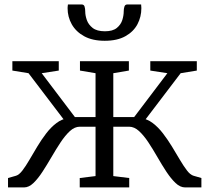

<svg xmlns="http://www.w3.org/2000/svg" viewBox="-20 -818 914 838"><path d="M15 0V-41L50 -51Q63.5 -55 78 -74Q92.5 -93 108.5 -120.5Q124.5 -148 142.5 -178Q160.5 -208 181.5 -235.5Q202.5 -263 226.8 -281.2Q251 -299.5 279.5 -302.5L279 -269L104.5 -498.5L34 -510V-551H236.5V-510L162 -498.5L307 -307H397V-498.5L329 -510V-551H542.5V-510L474.5 -498.5V-307H565.5L710.5 -498.5L636 -510V-551H839V-510L768.5 -498.5L594 -269L593.5 -302.5Q622 -299.5 646.2 -281.2Q670.5 -263 691.5 -235.5Q712.5 -208 730.8 -178Q749 -148 765.2 -120.5Q781.5 -93 796 -74Q810.5 -55 824.5 -51L859 -41V0H788Q766.5 0 746.2 -19.2Q726 -38.5 706.2 -68.5Q686.5 -98.5 667 -132.5Q647.5 -166.5 627.5 -196.8Q607.5 -227 586.8 -246Q566 -265 543.5 -265H474.5V-49.5L544 -41V0H328V-41L397 -49.5V-265H328.5Q306 -265 285.2 -246Q264.5 -227 244.5 -196.8Q224.5 -166.5 204.8 -132.5Q185 -98.5 165.5 -68.5Q146 -38.5 126 -19.2Q106 0 85 0ZM336.5 -798.5Q346.5 -798.5 349.2 -789Q352 -779.5 352 -768Q352 -750.5 359 -730.5Q366 -710.5 384.5 -696Q403 -681.5 438 -681.5Q472 -681.5 489.8 -696Q507.5 -710.5 513.8 -730.5Q520 -750.5 520 -768Q520 -779.5 523 -789Q526 -798.5 535.5 -798.5H596Q596 -794.5 596.5 -790.5Q597 -786.5 597 -782.5Q597 -744.5 579.8 -712Q562.5 -679.5 527 -659.8Q491.5 -640 437 -640Q383.5 -640 347.5 -659.8Q311.5 -679.5 293.2 -712Q275 -744.5 275 -782.5Q275 -786.5 275.5 -790.5Q276 -794.5 276.5 -798.5Z"/></svg>

Font: Merriweather 28pt Light
Style: Regular
Weight: 300
Version: Version 2.100